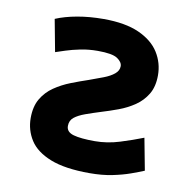

<svg xmlns="http://www.w3.org/2000/svg" viewBox="-67 -608 694 687"><g transform="rotate(10 280.0 -264.0)"><path d="M301 12Q212 12 159 -9Q106 -30 83 -66Q60 -102 60 -146Q60 -188 76.5 -216Q93 -244 120 -262.5Q147 -281 179 -293.5Q211 -306 241 -316Q269 -326 292.5 -335Q316 -344 330.5 -356Q345 -368 345 -384Q345 -399 326.5 -411.5Q308 -424 255 -424Q222 -424 192.5 -418Q163 -412 140 -404.5Q117 -397 105 -393L83 -510Q116 -524 160.5 -532Q205 -540 256 -540Q335 -540 385 -517.5Q435 -495 458.5 -457.5Q482 -420 482 -375Q482 -334 465.5 -306.5Q449 -279 422.5 -261Q396 -243 365 -231.5Q334 -220 304 -211Q275 -202 250 -193Q225 -184 210.5 -172.5Q196 -161 196 -141Q196 -119 222.5 -111.5Q249 -104 300 -104Q345 -104 390 -118Q435 -132 473 -147L495 -31Q476 -23 448 -13Q420 -3 383.5 4.5Q347 12 301 12Z"/></g></svg>

Font: Ubuntu Sans Mono
Style: Regular
Weight: 400
Monospace: yes
Designer: Dalton Maag Ltd
Foundry: Dalton Maag Ltd
Version: Version 1.006